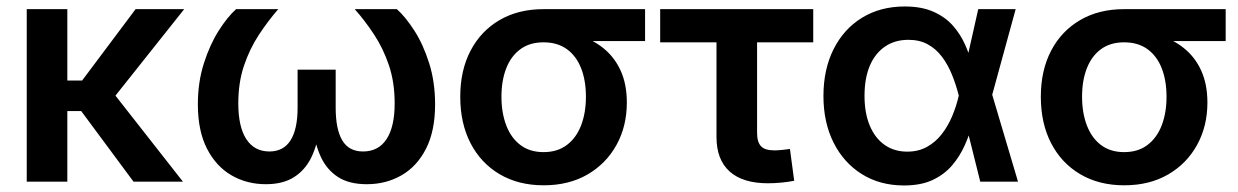

<svg xmlns="http://www.w3.org/2000/svg" viewBox="-20 -564 3844 596"><path d="M189 -535.6V0H63V-535.6ZM551.8 -535.6 300.3 -219.2H155.3L152.8 -314H234.9L400.9 -535.6ZM394.5 0 228.5 -224.1 317.4 -293.9 547.9 0Z M805.2 7.8Q746.1 7.8 698.2 -20Q650.4 -47.9 622.3 -103Q594.2 -158.2 594.2 -239.7Q594.2 -309.1 612.8 -367.2Q631.3 -425.3 658.9 -468.8Q686.5 -512.2 712.9 -535.6H843.8Q811.5 -498.5 783.2 -455.3Q754.9 -412.1 737.3 -359.9Q719.7 -307.6 719.7 -243.2Q719.7 -170.4 744.6 -132.1Q769.5 -93.8 816.4 -93.8Q859.9 -93.8 881.8 -128.2Q903.8 -162.6 903.8 -230V-347.7H1022V-230Q1022 -162.6 1042.5 -128.2Q1063 -93.8 1106.9 -93.8Q1154.8 -93.8 1179.9 -132.1Q1205.1 -170.4 1205.1 -243.2Q1205.1 -308.6 1187.3 -361.3Q1169.4 -414.1 1141.1 -457Q1112.8 -500 1081.1 -535.6H1211.9Q1238.3 -512.2 1265.9 -469.5Q1293.5 -426.8 1312 -368.4Q1330.6 -310.1 1330.6 -239.7Q1330.6 -157.7 1302.5 -102.5Q1274.4 -47.4 1226.3 -19.8Q1178.2 7.8 1118.7 7.8Q1063.5 7.8 1029.1 -14.6Q994.6 -37.1 976.3 -76.2Q958 -115.2 951.7 -166H971.7Q965.3 -114.3 946.3 -75.2Q927.2 -36.1 892.8 -14.2Q858.4 7.8 805.2 7.8Z M1667.5 11.2Q1589.4 11.2 1531 -23.2Q1472.7 -57.6 1440.7 -119.4Q1408.7 -181.2 1408.7 -263.7Q1408.7 -345.7 1440.7 -406.7Q1472.7 -467.8 1530.8 -501.7Q1588.9 -535.6 1667 -535.6H1982.4V-436.5H1754.4L1667 -432.6Q1624.5 -432.6 1595.5 -411.4Q1566.4 -390.1 1551.5 -352.1Q1536.6 -314 1536.6 -263.7Q1536.6 -213.9 1551.5 -174.8Q1566.4 -135.7 1595.5 -113.8Q1624.5 -91.8 1667.5 -91.8Q1710.4 -91.8 1739.7 -114Q1769 -136.2 1783.9 -175Q1798.8 -213.9 1798.8 -263.7Q1798.8 -314 1783.9 -352.1Q1769 -390.1 1739.7 -411.4Q1710.4 -432.6 1667.5 -432.6V-469.7Q1723.1 -469.7 1770.3 -456.3Q1817.4 -442.9 1852.3 -415Q1887.2 -387.2 1906.5 -345Q1925.8 -302.7 1925.8 -245.6Q1925.8 -172.4 1893.8 -114.3Q1861.8 -56.2 1804 -22.5Q1746.1 11.2 1667.5 11.2Z M2363.8 4.9Q2285.6 4.9 2244.9 -31.7Q2204.1 -68.4 2204.1 -138.7V-432.6H2029.3V-535.6H2504.4V-432.6H2330.1V-151.9Q2330.1 -123 2342.3 -110.1Q2354.5 -97.2 2383.8 -97.2Q2394 -97.2 2408 -98.6Q2421.9 -100.1 2432.1 -101.6L2445.3 -2.9Q2425.8 1 2405 2.9Q2384.3 4.9 2363.8 4.9Z M2786.1 11.7Q2711.4 11.7 2655 -23.7Q2598.6 -59.1 2567.4 -121.6Q2536.1 -184.1 2536.1 -266.1Q2536.1 -348.6 2567.6 -411.4Q2599.1 -474.1 2656 -509Q2712.9 -543.9 2788.6 -543.9Q2840.3 -543.9 2877 -527.8Q2913.6 -511.7 2937.5 -484.9Q2961.4 -458 2976.1 -424.8Q2990.7 -391.6 2999 -357.4H3036.6L3059.1 -272.9L3140.1 0H3022.9L2955.6 -269.5Q2947.3 -302.2 2934.8 -332.8Q2922.4 -363.3 2904.1 -387.7Q2885.7 -412.1 2860.1 -426.3Q2834.5 -440.4 2799.8 -440.4Q2757.8 -440.4 2727.1 -419.4Q2696.3 -398.4 2679.9 -359.6Q2663.6 -320.8 2663.6 -266.6Q2663.6 -213.4 2679.7 -174.6Q2695.8 -135.7 2725.6 -114.5Q2755.4 -93.3 2796.4 -93.3Q2831.1 -93.3 2857.7 -108.2Q2884.3 -123 2903.6 -147.9Q2922.9 -172.9 2935.8 -203.6Q2948.7 -234.4 2956.1 -266.6L3016.6 -535.6H3132.8L3059.1 -266.6L3036.1 -182.1H2999.5Q2990.2 -147.9 2975.1 -113.8Q2960 -79.6 2935.8 -51Q2911.6 -22.5 2875.2 -5.4Q2838.9 11.7 2786.1 11.7Z M3469.7 11.2Q3391.6 11.2 3333.3 -23.2Q3274.9 -57.6 3242.9 -119.4Q3210.9 -181.2 3210.9 -263.7Q3210.9 -345.7 3242.9 -406.7Q3274.9 -467.8 3333 -501.7Q3391.1 -535.6 3469.2 -535.6H3784.7V-436.5H3556.6L3469.2 -432.6Q3426.8 -432.6 3397.7 -411.4Q3368.7 -390.1 3353.8 -352.1Q3338.9 -314 3338.9 -263.7Q3338.9 -213.9 3353.8 -174.8Q3368.7 -135.7 3397.7 -113.8Q3426.8 -91.8 3469.7 -91.8Q3512.7 -91.8 3542 -114Q3571.3 -136.2 3586.2 -175Q3601.1 -213.9 3601.1 -263.7Q3601.1 -314 3586.2 -352.1Q3571.3 -390.1 3542 -411.4Q3512.7 -432.6 3469.7 -432.6V-469.7Q3525.4 -469.7 3572.5 -456.3Q3619.6 -442.9 3654.5 -415Q3689.5 -387.2 3708.7 -345Q3728 -302.7 3728 -245.6Q3728 -172.4 3696 -114.3Q3664.1 -56.2 3606.2 -22.5Q3548.3 11.2 3469.7 11.2Z"/></svg>

Font: Inter 20pt SemiBold
Style: Regular
Weight: 600
Version: Version 4.001;git-66647c0bb